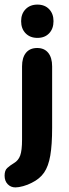

<svg xmlns="http://www.w3.org/2000/svg" viewBox="-44 -618 301 836"><path d="M183 -61V-329Q183 -367 166 -388Q149 -409 118 -409Q86 -409 69 -388Q52 -367 52 -329V-10Q52 37 44 59Q36 81 17 92Q-1 103 -12.5 113.5Q-24 124 -24 147Q-24 170 -10.5 184Q3 198 23 198Q37 198 57 192.5Q77 187 94 178Q129 161 148 133.5Q167 106 175 59Q183 12 183 -61ZM119 -598Q87 -598 67.5 -578Q48 -558 48 -526Q48 -493 67.5 -473Q87 -453 119 -453Q151 -453 170 -473Q189 -493 189 -526Q189 -558 170 -578Q151 -598 119 -598Z"/></svg>

Font: Beiruti ExtraBold
Style: Regular
Weight: 800
Designer: Arlette Boutros
Foundry: Boutros
Version: Version 1.41